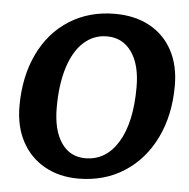

<svg xmlns="http://www.w3.org/2000/svg" viewBox="-49 -702 750 763"><g transform="rotate(5 325.5 -320.5)"><path d="M33 -255Q33 -372 76 -462.5Q119 -553 198 -603Q277 -653 380 -653Q459 -653 518 -621Q577 -589 609 -529.5Q641 -470 641 -389Q641 -272 597 -181Q553 -90 473.5 -39Q394 12 290 12Q214 12 155.5 -21Q97 -54 65 -114Q33 -174 33 -255ZM490 -370Q490 -460 454 -510.5Q418 -561 356 -561Q303 -561 263.5 -525.5Q224 -490 202.5 -422.5Q181 -355 181 -262Q181 -172 215.5 -121.5Q250 -71 311 -71Q394 -71 442 -150Q490 -229 490 -370Z"/></g></svg>

Font: Alegreya
Style: Bold Italic
Weight: 700
Italic angle: -7°
Designer: Juan Pablo del Peral
Foundry: Huerta Tipografica
Version: Version 2.007; ttfautohint (v1.6)